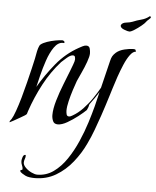

<svg xmlns="http://www.w3.org/2000/svg" viewBox="-80 -550 686 844"><g transform="rotate(5 262.5 -128.5)"><path d="M-26 13Q-27 13 -27 12Q-27 8 -23.5 4Q-20 0 -19 -2Q-12 -13 -2.5 -39.5Q7 -66 16.5 -99.5Q26 -133 34.5 -167.5Q43 -202 50 -231Q57 -260 60 -275Q62 -283 64 -296Q66 -309 70 -322Q74 -335 79 -339Q89 -347 106.5 -353Q124 -359 143 -362.5Q162 -366 174 -366Q176 -366 179 -364Q182 -362 183 -360V-357Q183 -354 181 -354.5Q179 -355 177 -355Q155 -355 138 -330.5Q121 -306 109 -270.5Q97 -235 89 -202Q81 -169 77 -152Q109 -207 150.5 -257.5Q192 -308 248 -339Q255 -343 264 -347.5Q273 -352 280 -352Q293 -352 296 -340.5Q299 -329 299 -319Q299 -306 290 -281Q281 -256 269.5 -231.5Q258 -207 252 -193Q246 -177 238 -152Q230 -127 224 -102Q218 -77 218 -60Q218 -53 220 -44Q222 -35 231 -35Q236 -35 239.5 -37Q243 -39 247 -41Q270 -54 291.5 -76.5Q313 -99 331 -125.5Q349 -152 361 -174Q362 -173 362 -170Q362 -164 355 -152.5Q348 -141 339 -128Q330 -115 322.5 -105Q315 -95 315 -93Q314 -86 312 -81.5Q310 -77 307 -70Q295 -58 272.5 -40.5Q250 -23 226.5 -9.5Q203 4 185 4Q169 4 163.5 -8.5Q158 -21 158 -35Q158 -62 169 -99.5Q180 -137 195 -174.5Q210 -212 220 -238Q223 -246 229.5 -263Q236 -280 236 -287Q236 -292 234.5 -298Q233 -304 225 -304Q215 -304 199.5 -291Q184 -278 176 -270Q133 -222 102 -163.5Q71 -105 50 -43Q47 -35 46.5 -31.5Q46 -28 38 -23Q35 -21 19.5 -12Q4 -3 -10.5 5Q-25 13 -26 13ZM463 -430Q455 -430 439 -436.5Q423 -443 423 -453Q423 -455 424 -456Q429 -466 446 -468Q463 -470 473 -474Q492 -482 511.5 -487Q531 -492 547 -505Q549 -504 550.5 -503.5Q552 -503 552 -501Q552 -497 543.5 -490Q535 -483 532 -478Q528 -472 514 -460.5Q500 -449 485 -439.5Q470 -430 463 -430ZM104 248Q94 248 82.5 246.5Q71 245 63 241Q59 239 49 233Q39 227 39 222Q39 217 43.5 217.5Q48 218 48 212Q48 205 44 196.5Q40 188 40 178Q40 172 43.5 161Q47 150 55 150Q57 150 57 154Q57 161 54 168.5Q51 176 51 184Q51 195 62.5 206.5Q74 218 89 225Q104 232 114 232Q154 232 186 209Q218 186 243 149Q268 112 287 68.5Q306 25 319 -16.5Q332 -58 340 -89Q353 -140 365 -191.5Q377 -243 390 -294Q393 -307 397.5 -315Q402 -323 412 -332Q426 -344 448.5 -349.5Q471 -355 489 -355Q491 -355 494.5 -354Q498 -353 498 -350Q498 -346 499.5 -345Q501 -344 499 -344Q487 -344 474 -326.5Q461 -309 449.5 -282Q438 -255 428 -226Q418 -197 411 -173.5Q404 -150 401 -141Q394 -119 387 -96.5Q380 -74 372 -51Q361 -19 349 13.5Q337 46 322 77Q302 120 270.5 159.5Q239 199 197.5 223.5Q156 248 104 248Z"/></g></svg>

Font: Beau Rivage
Style: Regular
Weight: 400
Designer: Robert E. Leuschke
Foundry: Robert E. Leuschke
Version: Version 1.010; ttfautohint (v1.8.3)